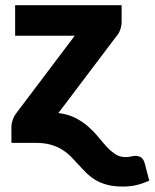

<svg xmlns="http://www.w3.org/2000/svg" viewBox="-20 -538 582 723"><path d="M542 142.5Q515.5 154 492.8 159.2Q470 164.5 442.5 164.5Q407.5 164.5 382.2 157.5Q357 150.5 338 138.8Q319 127 304.2 112.2Q289.5 97.5 275.8 82.2Q262 67 247.5 52.2Q233 37.5 214.5 25.8Q196 14 171.5 7Q147 0 113 0H23V-63Q23 -72.5 28 -87Q33 -101.5 43 -114L261.5 -403.5H37V-518.5H438V-456.5Q438 -440.5 432.5 -425.5Q427 -410.5 418 -401L200 -112.5Q238 -107.5 265.2 -93.2Q292.5 -79 313.2 -60.5Q334 -42 350.2 -22Q366.5 -2 382 14.8Q397.5 31.5 414.2 42.5Q431 53.5 453 53.5Q464.5 53.5 473.8 51.2Q483 49 491.5 49Q500.5 49 510.2 54.2Q520 59.5 525 77Z"/></svg>

Font: Lato ExtraBold
Style: Regular
Weight: 800
Designer: Lukasz Dziedzic with Adam Twardoch and Botio Nikoltchev
Foundry: tyPoland Lukasz Dziedzic
Version: Version 2.015; 2015-08-06; http://www.latofonts.com/